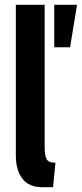

<svg xmlns="http://www.w3.org/2000/svg" viewBox="-20 -770 341 800"><path d="M156 10Q100 10 73 -26Q46 -62 46 -121V-750H166V-162Q166 -121.5 174.2 -106.8Q182.5 -92 211 -92L201 10ZM206 -573V-750H301L272 -573Z"/></svg>

Font: Cabin Condensed
Style: Bold
Weight: 700
Width: 3
Designer: Pablo Impallari
Foundry: Pablo Impallari. http://www.impallari.com Igino Marini. http://www.ikern.com
Version: Version 3.001; ttfautohint (v1.8.3)